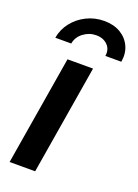

<svg xmlns="http://www.w3.org/2000/svg" viewBox="-146 -827 642 890"><g transform="rotate(20 175.0 -382.5)"><path d="M20 0 109.4 -539.1H235.4L146 0ZM210 -764.6Q256.8 -764.6 290.3 -744.6Q323.7 -724.6 339.4 -690.4Q355 -656.2 347.7 -613.8H269Q274.4 -647 253.4 -668.2Q232.4 -689.5 197.3 -689.5Q162.6 -689.5 134.5 -668.2Q106.4 -647 100.6 -613.8H22Q29.3 -656.2 55.9 -690.4Q82.5 -724.6 122.8 -744.6Q163.1 -764.6 210 -764.6Z"/></g></svg>

Font: Inter 18pt SemiBold
Style: Italic
Weight: 600
Italic angle: -9.3988°
Designer: Rasmus Andersson
Foundry: rsms
Version: Version 4.001;git-66647c0bb